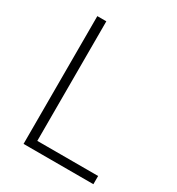

<svg xmlns="http://www.w3.org/2000/svg" viewBox="-171 -822 856 929"><g transform="rotate(30 256.5 -357.0)"><path d="M100.6 0V-713.9H150.9V-45.9H490.7V0Z"/></g></svg>

Font: Open Sans Light
Style: Regular
Weight: 300
Designer: Monotype Design Team
Foundry: Monotype Imaging Inc.
Version: Version 3.000; ttfautohint (v1.8.4)